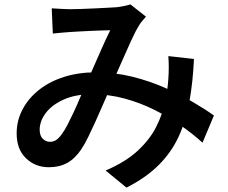

<svg xmlns="http://www.w3.org/2000/svg" viewBox="-20 -788 1040 876"><path d="M216 -750Q236 -749 259 -747.5Q282 -746 297 -746Q319 -746 348 -747Q377 -748 408.5 -749.5Q440 -751 467.5 -752.5Q495 -754 512 -755Q529 -757 546 -760.5Q563 -764 575 -768L646 -712Q637 -702 629 -692.5Q621 -683 615 -673Q598 -646 576 -597.5Q554 -549 529.5 -493Q505 -437 482 -385Q467 -351 450.5 -312.5Q434 -274 416.5 -235.5Q399 -197 383 -164Q367 -131 351 -107Q322 -64 286.5 -44.5Q251 -25 203 -25Q141 -25 98.5 -66Q56 -107 56 -179Q56 -238 83 -289Q110 -340 158 -378Q206 -416 272 -437Q338 -458 417 -458Q503 -458 583.5 -438Q664 -418 733.5 -387Q803 -356 860 -322.5Q917 -289 956 -261L904 -137Q859 -178 803.5 -216.5Q748 -255 684 -287Q620 -319 548 -338.5Q476 -358 399 -358Q324 -358 270 -333.5Q216 -309 188.5 -272Q161 -235 161 -196Q161 -169 175 -155Q189 -141 208 -141Q224 -141 236 -149Q248 -157 262 -176Q276 -195 289.5 -221.5Q303 -248 317.5 -279Q332 -310 345.5 -342.5Q359 -375 373 -405Q391 -446 410.5 -490.5Q430 -535 448.5 -576.5Q467 -618 483 -650Q468 -650 444 -649Q420 -648 393.5 -647Q367 -646 342.5 -644.5Q318 -643 301 -642Q285 -641 262.5 -639Q240 -637 221 -635ZM865 -519Q860 -412 844 -324Q828 -236 795 -164.5Q762 -93 704 -35Q646 23 557 68L462 -10Q553 -49 608.5 -100.5Q664 -152 693 -210Q722 -268 733.5 -324Q745 -380 748 -427Q750 -455 750 -482Q750 -509 748 -532Z"/></svg>

Font: Noto Sans TC SemiBold
Style: Regular
Weight: 600
Designer: Ryoko NISHIZUKA  (kana, bopomofo & ideographs); Paul D. Hunt (Latin, Greek & Cyrillic); Sandoll Communications , Soo-you
Foundry: Adobe
Version: Version 2.004-H2;hotconv 1.0.118;makeotfexe 2.5.65603